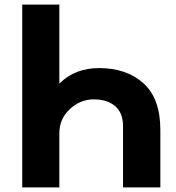

<svg xmlns="http://www.w3.org/2000/svg" viewBox="-20 -819 771 839"><path d="M77.1 0V-798.8H239.3V-455.1H241.2Q307.6 -521.5 413.1 -521.5Q533.2 -521.5 606.9 -455.1Q680.7 -388.7 680.7 -251V0H517.6V-267.6Q517.6 -326.2 482.9 -355.5Q448.2 -384.8 389.6 -384.8Q331.1 -384.8 285.2 -342.3Q239.3 -299.8 239.3 -236.3V0Z"/></svg>

Font: Gothic A1 Black
Style: Regular
Weight: 900
Version: Version 2.50